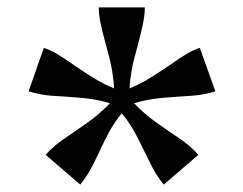

<svg xmlns="http://www.w3.org/2000/svg" viewBox="-20 -650 654 517"><path d="M196 -153 103 -233Q114 -246 129.5 -259Q145 -272 180 -295Q220 -322 240 -338.5Q260 -355 276 -372Q253 -379 227.5 -383Q202 -387 154 -390Q112 -392 92.5 -395.5Q73 -399 57 -404L98 -521Q114 -516 131.5 -506Q149 -496 183 -472Q221 -446 243 -433.5Q265 -421 287 -412Q286 -436 281.5 -462Q277 -488 264 -534Q253 -574 249.5 -593.5Q246 -613 246 -630H370Q370 -613 366.5 -593.5Q363 -574 352 -532Q339 -486 334.5 -460.5Q330 -435 329 -412Q351 -421 373 -433.5Q395 -446 433 -472Q467 -496 484.5 -506Q502 -516 518 -521L560 -404Q544 -399 524.5 -395.5Q505 -392 463 -390Q415 -387 389.5 -383Q364 -379 341 -372Q357 -355 377 -338.5Q397 -322 437 -295Q472 -272 487.5 -259Q503 -246 514 -233L421 -153Q410 -166 399.5 -183Q389 -200 371 -238Q350 -282 336.5 -304.5Q323 -327 308 -345Q293 -327 279.5 -304.5Q266 -282 246 -238Q228 -200 217.5 -183Q207 -166 196 -153Z"/></svg>

Font: Intel One Mono
Style: Bold
Weight: 700
Monospace: yes
Designer: Fred Shallcrass
Foundry: Frere-Jones Type LLC
Version: Version 1.400;hotconv 1.1.0;makeotfexe 2.6.0;FJTRelease1.4